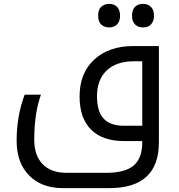

<svg xmlns="http://www.w3.org/2000/svg" viewBox="-20 -720 916 980"><path d="M301.8 240.2Q191.9 240.2 128.4 175.3Q64.9 110.4 64.9 -1Q64.9 -128.4 106 -236.8H189Q154.8 -141.1 154.8 -6.8Q154.8 74.2 198 118.2Q241.2 162.1 319.8 162.1H522Q619.6 162.1 662.8 124.3Q706.1 86.4 706.1 6.8V0H613.8Q502.9 0 444.6 -58.6Q386.2 -117.2 386.2 -228Q386.2 -346.7 460.9 -415.8Q535.6 -484.9 660.2 -484.9H791V5.9Q791 240.2 538.1 240.2ZM706.1 -78.1V-407.2H663.1Q574.2 -407.2 524.7 -360.4Q475.1 -313.5 475.1 -229Q475.1 -150.9 509 -114.5Q543 -78.1 611.8 -78.1ZM537.1 -580.1Q513.7 -580.1 497.3 -594.2Q481 -608.4 481 -640.1Q481 -671.9 497.3 -686Q513.7 -700.2 537.1 -700.2Q562.5 -700.2 577.6 -684.8Q592.8 -669.4 592.8 -640.1Q592.8 -611.3 577.9 -595.7Q563 -580.1 537.1 -580.1ZM710 -580.1Q684.1 -580.1 668.9 -595.7Q653.8 -611.3 653.8 -640.1Q653.8 -668.9 668.7 -684.6Q683.6 -700.2 710 -700.2Q736.8 -700.2 751.5 -683.8Q766.1 -667.5 766.1 -640.1Q766.1 -612.8 751.5 -596.4Q736.8 -580.1 710 -580.1Z"/></svg>

Font: Droid Arabic Kufi
Style: Regular
Weight: 400
Designer: Pascal Zoghbi
Foundry: Irfont.ir
Version: Version 1.00 February 28, 2013, initial release